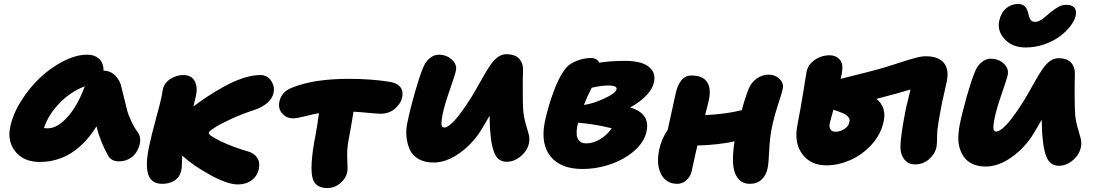

<svg xmlns="http://www.w3.org/2000/svg" viewBox="-20 -865 5460 959"><path d="M178.2 -56.2Q99.1 -56.2 57.6 -107.2Q16.1 -158.2 30.8 -229Q43.5 -293 84.5 -359.1Q125.5 -425.3 179.2 -476.1Q232.9 -526.9 296.4 -559.3Q359.9 -591.8 415 -591.8Q452.6 -591.8 475.1 -571Q497.6 -550.3 497.1 -512.2Q532.2 -511.7 556.4 -486.8Q580.6 -461.9 586.9 -428.2Q591.8 -410.6 601.3 -369.4Q610.8 -328.1 616.2 -309.3Q621.6 -290.5 635.5 -260.3Q649.4 -230 668.9 -203.1Q678.2 -190.4 679.9 -172.1Q681.6 -153.8 675 -134.3Q668.5 -114.7 655.8 -97.7Q643.1 -80.6 621.6 -69.8Q600.1 -59.1 574.2 -59.1Q535.6 -59.1 520 -87.9Q481 -156.2 461.9 -233.9Q351.1 -56.2 178.2 -56.2ZM219.2 -224.1Q265.6 -224.1 315.9 -279.1Q366.2 -334 403.8 -434.1Q333 -407.2 277.3 -349.9Q221.7 -292.5 199.2 -225.1Q202.1 -225.1 209 -224.6Q215.8 -224.1 219.2 -224.1Z M791 53.2Q735.4 53.2 720.2 5.4Q705.1 -42.5 725.1 -134.8Q735.8 -187.5 758.5 -270.3Q781.2 -353 786.1 -377.9Q792 -412.6 793 -416Q799.8 -450.7 830.8 -470.5Q861.8 -490.2 895 -490.2Q935.1 -490.2 951.7 -461.2Q968.3 -432.1 959 -387.2Q953.1 -360.4 945.8 -333Q980.5 -359.4 1017.6 -383.8Q1054.7 -408.2 1101.1 -433.8Q1147.5 -459.5 1194.6 -474.9Q1241.7 -490.2 1279.8 -490.2Q1314.5 -490.2 1333.7 -462.2Q1353 -434.1 1346.7 -402.8Q1341.3 -373.5 1314.7 -350.8Q1288.1 -328.1 1251 -315.9Q1192.9 -297.4 1138.2 -272.5Q1083.5 -247.6 1053.7 -228.5Q1023.9 -209.5 1022.9 -202.1Q1020 -189.5 1081.1 -160.2Q1142.1 -130.9 1220.7 -107.9Q1248.5 -100.1 1264.2 -77.4Q1279.8 -54.7 1272.9 -22Q1265.6 13.7 1237.3 34.9Q1209 56.2 1168 56.2Q1116.2 56.2 1030.3 9Q944.3 -38.1 890.1 -87.9Q889.6 -76.2 889.2 -60.8Q888.7 -45.4 888.2 -34.9Q887.7 -24.4 885.7 -15.1Q878.9 18.6 853 35.9Q827.1 53.2 791 53.2Z M1615.2 74.2Q1560.1 74.2 1543.5 32.2Q1523.4 -24.4 1556.6 -193.8Q1564.9 -238.3 1573.2 -299.8Q1547.4 -295.4 1504.9 -284.7Q1462.4 -273.9 1444.3 -273.9Q1410.6 -273.9 1389.4 -298.3Q1368.2 -322.8 1375.5 -356.9Q1385.7 -407.7 1441.4 -428.2Q1548.3 -471.2 1721.7 -471.2Q1835.4 -471.2 1928.2 -456.1Q1961.9 -450.7 1978.5 -431.2Q1995.1 -411.6 1989.3 -380.9Q1981.9 -346.7 1952.4 -321.8Q1922.9 -296.9 1880.4 -296.9Q1867.7 -296.9 1820.6 -301.3Q1773.4 -305.7 1745.6 -307.1Q1738.3 -258.8 1720.2 -160.2Q1711.9 -116.7 1714.6 -67.1Q1717.3 -17.6 1714.4 -4.9Q1708 25.9 1679.7 50Q1651.4 74.2 1615.2 74.2Z M2145 -53.2Q2102.1 -53.2 2071.5 -70.3Q2041 -87.4 2027.6 -116Q2014.2 -144.5 2010.3 -181.6Q2006.3 -218.8 2016.1 -258.8Q2029.3 -323.2 2052 -402.1Q2074.7 -481 2091.3 -522Q2103.5 -555.2 2125.5 -573.5Q2147.5 -591.8 2170.9 -591.8Q2210.4 -591.8 2236.8 -567.4Q2263.2 -543 2257.3 -512.2Q2253.9 -494.1 2226.8 -416.5Q2199.7 -338.9 2190.9 -294.9Q2181.6 -247.1 2187 -235.4Q2190.9 -228.5 2198.2 -228Q2233.9 -228 2309.1 -340.8Q2330.6 -371.6 2354.2 -412.6Q2377.9 -453.6 2394 -482.7Q2410.2 -511.7 2428.5 -538.8Q2446.8 -565.9 2466.8 -580.1Q2486.8 -594.2 2509.3 -594.2Q2553.7 -594.2 2574.2 -570.6Q2594.7 -546.9 2592.3 -508.8Q2590.8 -471.2 2591.1 -405.5Q2591.3 -339.8 2593.3 -314Q2596.2 -279.8 2605.7 -248Q2615.2 -216.3 2620.8 -194.1Q2626.5 -171.9 2622.1 -149.9Q2614.7 -113.3 2581.8 -85.2Q2548.8 -57.1 2511.2 -57.1Q2488.8 -57.1 2473.4 -68.1Q2458 -79.1 2448.7 -102.3Q2439.5 -125.5 2434.8 -154.3Q2430.2 -183.1 2427.2 -226.1Q2425.3 -266.1 2425.3 -287.1Q2422.4 -282.2 2409.9 -260.3Q2397.5 -238.3 2389.2 -225.1Q2345.2 -150.4 2277.8 -101.8Q2210.4 -53.2 2145 -53.2Z M2888.7 -21Q2780.8 -21 2730.2 -83.3Q2679.7 -145.5 2700.7 -252.9Q2715.3 -324.7 2743.4 -403.1Q2771.5 -481.4 2807.6 -525.9Q2825.2 -547.4 2861.1 -561.3Q2897 -575.2 2931.6 -575.2Q2962.9 -575.2 2972.7 -551.8Q3029.3 -561 3101.6 -561Q3148.9 -561 3183.1 -550.8Q3217.3 -540.5 3235.6 -516.1Q3253.9 -491.7 3246.6 -455.1Q3240.7 -422.9 3209.7 -389.6Q3178.7 -356.4 3127.4 -328.1Q3228.5 -298.8 3209.5 -209Q3198.7 -157.2 3150.4 -113.8Q3102.1 -70.3 3032.2 -45.7Q2962.4 -21 2888.7 -21ZM3018.6 -438Q2983.4 -438 2935.5 -426.8Q2912.6 -383.3 2896.5 -340.8Q2942.9 -347.2 2999.5 -373.5Q3056.2 -399.9 3059.6 -419.9Q3062.5 -438 3018.6 -438ZM2862.8 -231.9Q2858.9 -209.5 2860.6 -190.9Q2862.3 -172.4 2874.5 -160.6Q2886.7 -148.9 2907.7 -148.9Q2943.4 -148.9 2977.5 -169.7Q3011.7 -190.4 3035.6 -224.1Q2953.1 -245.1 2867.7 -252Q2866.7 -248.5 2865.2 -241.9Q2863.8 -235.4 2862.8 -231.9Z M3363.3 53.2Q3308.6 53.2 3283 6.8Q3257.3 -39.6 3272 -115.2Q3284.2 -173.3 3314.9 -215.8Q3321.3 -246.6 3335.2 -308.3Q3349.1 -370.1 3355 -398.9Q3363.3 -438 3382.6 -462.9Q3401.9 -487.8 3434.1 -487.8Q3489.7 -487.8 3511.2 -456.1Q3532.7 -424.3 3521 -367.2Q3519 -357.4 3515.9 -345Q3512.7 -332.5 3508.5 -316.2Q3504.4 -299.8 3502 -290Q3609.4 -295.4 3685.1 -314.9Q3699.7 -371.1 3719.2 -420.9Q3731.4 -452.1 3759 -472.2Q3786.6 -492.2 3820.3 -492.2Q3851.1 -492.2 3873 -471.2Q3895 -450.2 3890.1 -423.8Q3886.7 -404.3 3865.7 -340.6Q3844.7 -276.9 3835 -226.1Q3824.7 -175.8 3822 -113Q3819.3 -50.3 3814 -24.9Q3807.6 8.8 3784.9 31Q3762.2 53.2 3726.1 53.2Q3686.5 53.2 3665 24.7Q3643.6 -3.9 3641.4 -51Q3639.2 -98.1 3648.9 -159.2Q3573.7 -141.6 3463.4 -138.2Q3461.4 -129.4 3451.9 -88.6Q3442.4 -47.9 3436 -15.1Q3430.7 14.2 3410.2 33.7Q3389.6 53.2 3363.3 53.2Z M4107.9 -39.1Q4028.8 -39.1 3987.1 -95.5Q3945.3 -151.9 3962.9 -240.2Q3970.7 -280.8 3979.2 -328.6Q3987.8 -376.5 3992.9 -408.9Q3998 -441.4 4002.7 -470.5Q4007.3 -499.5 4007.8 -502Q4013.7 -540 4047.6 -564.5Q4081.5 -588.9 4124.5 -588.9Q4153.8 -588.9 4172.9 -569.1Q4191.9 -549.3 4186.5 -511.2Q4185.5 -497.1 4178.7 -471.2Q4330.6 -508.8 4373.5 -521Q4408.7 -530.8 4461.4 -548.1Q4514.2 -565.4 4547.9 -574.7Q4581.5 -584 4603.5 -584Q4666 -584 4693.4 -552Q4720.7 -520 4709.5 -460.9Q4707 -447.8 4699 -412.8Q4690.9 -377.9 4686.5 -357.9Q4685.5 -352.1 4680.4 -325.7Q4675.3 -299.3 4673.1 -286.6Q4670.9 -273.9 4667.2 -252.4Q4663.6 -231 4662.1 -215.3Q4660.6 -199.7 4660.6 -187Q4660.6 -146 4657.7 -130.9Q4649.9 -95.2 4620.1 -69.6Q4590.3 -43.9 4550.8 -43.9Q4516.1 -43.9 4496.8 -68.8Q4477.5 -93.8 4477.5 -130.9Q4477.5 -184.6 4504.9 -323.2Q4516.1 -372.6 4527.8 -418Q4476.1 -401.9 4357.9 -371.1Q4407.7 -330.1 4394.5 -262.2Q4381.3 -194.8 4333.3 -142.6Q4285.2 -90.3 4225.6 -64.7Q4166 -39.1 4107.9 -39.1ZM4124.5 -250Q4120.6 -231.4 4127.9 -219.2Q4135.3 -207 4152.8 -207Q4176.3 -207 4197.8 -220.9Q4219.2 -234.9 4222.7 -255.9Q4229 -282.2 4189.5 -299.8Q4172.4 -307.1 4142.6 -316.9Q4126.5 -259.8 4124.5 -250Z M5103 -627.9Q5037.1 -627.9 4998.8 -668.7Q4960.4 -709.5 4970.7 -759.8Q4979 -800.8 5004.9 -823Q5030.8 -845.2 5064.9 -845.2Q5104 -845.2 5114.7 -803.2Q5115.7 -799.3 5117.9 -790.3Q5120.1 -781.2 5121.8 -776.9Q5123.5 -772.5 5127.2 -766.6Q5130.9 -760.7 5137.2 -758.3Q5143.6 -755.9 5152.8 -755.9Q5161.1 -755.9 5171.6 -761.2Q5182.1 -766.6 5189 -771.7Q5195.8 -776.9 5209.7 -788.8Q5223.6 -800.8 5228 -804.2Q5251 -822.3 5268.3 -831.5Q5285.6 -840.8 5306.6 -840.8Q5334.5 -840.8 5346.4 -826.4Q5358.4 -812 5353 -787.1Q5348.1 -763.2 5327.1 -735.6Q5306.2 -708 5274.2 -683.8Q5242.2 -659.7 5196.5 -643.8Q5150.9 -627.9 5103 -627.9ZM4902.8 -33.2Q4868.2 -33.2 4841.6 -44.4Q4814.9 -55.7 4799.3 -75Q4783.7 -94.2 4774.9 -120.4Q4766.1 -146.5 4766.6 -176.5Q4767.1 -206.5 4772.9 -238.8Q4786.1 -303.7 4808.6 -382.6Q4831.1 -461.4 4847.7 -502Q4859.9 -535.2 4882.1 -553.5Q4904.3 -571.8 4927.7 -571.8Q4967.3 -571.8 4993.4 -547.4Q5019.5 -522.9 5013.7 -492.2Q5010.3 -474.1 4983.4 -396.5Q4956.5 -318.8 4947.8 -274.9Q4938.5 -227.1 4943.8 -215.3Q4947.8 -208.5 4955.1 -208Q4991.7 -208 5066.9 -320.8Q5088.4 -351.6 5112.1 -392.6Q5135.7 -433.6 5151.9 -462.6Q5168 -491.7 5186.3 -518.8Q5204.6 -545.9 5224.6 -560.1Q5244.6 -574.2 5267.1 -574.2Q5311 -574.2 5331.1 -550.8Q5351.1 -527.3 5348.6 -488.8Q5347.2 -450.7 5347.7 -385.5Q5348.1 -320.3 5350.1 -293.9Q5353 -259.8 5362.5 -228Q5372.1 -196.3 5377.7 -174.1Q5383.3 -151.9 5378.9 -129.9Q5371.6 -93.3 5339.1 -65.2Q5306.6 -37.1 5269 -37.1Q5246.6 -37.1 5231.2 -48.1Q5215.8 -59.1 5206.5 -82.3Q5197.3 -105.5 5192.6 -134.3Q5188 -163.1 5185.1 -206.1Q5183.1 -246.1 5183.1 -267.1Q5176.3 -256.3 5147 -205.1Q5103 -130.4 5035.6 -81.8Q4968.3 -33.2 4902.8 -33.2Z"/></svg>

Font: Shantell Sans Bouncy
Style: Italic
Weight: 800
Italic angle: -11.31°
Designer: Stephen Nixon, Anya Danilova, Shantell Martin
Foundry: Arrow Type
Version: Version 1.006;[9816181b4]